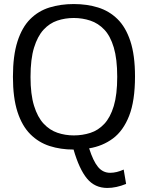

<svg xmlns="http://www.w3.org/2000/svg" viewBox="-20 -730 732 950"><path d="M604 180Q555 200 511 200Q449 200 410.5 153.5Q372 107 344 10Q280 10 225.5 -7.5Q171 -25 130 -66Q89 -107 66.5 -176.5Q44 -246 44 -350Q44 -455 66.5 -525Q89 -595 129.5 -635.5Q170 -676 225 -693Q280 -710 345 -710Q410 -710 465 -693Q520 -676 561 -636Q602 -596 625 -526.5Q648 -457 648 -352Q648 -231 619 -157Q590 -83 539 -45Q488 -7 421 4Q441 67 465 96Q489 125 525 125Q557 125 592 109ZM345 -60Q388 -60 427 -72.5Q466 -85 496 -117Q526 -149 543 -205.5Q560 -262 560 -350Q560 -438 543 -495Q526 -552 496 -583.5Q466 -615 427 -628Q388 -641 345 -641Q302 -641 263.5 -628Q225 -615 195.5 -583Q166 -551 148.5 -494.5Q131 -438 131 -349Q131 -263 148.5 -206.5Q166 -150 196 -118Q226 -86 264.5 -73Q303 -60 345 -60Z"/></svg>

Font: Georama
Style: Regular
Weight: 400
Designer: Jean-Baptiste Levee
Foundry: Production Type
Version: Version 1.000